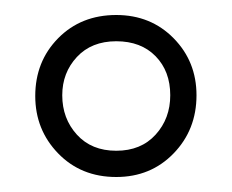

<svg xmlns="http://www.w3.org/2000/svg" viewBox="-20 -613 309 256"><path d="M135 -377Q88 -377 57.5 -408.5Q27 -440 27 -485Q27 -531 57.5 -562Q88 -593 135 -593Q181 -593 211.5 -562Q242 -531 242 -486Q242 -440 211.5 -408.5Q181 -377 135 -377ZM135 -412Q168 -412 187.5 -433.5Q207 -455 207 -486Q207 -518 187.5 -538Q168 -558 135 -558Q102 -558 82.5 -537Q63 -516 63 -486Q63 -455 82.5 -433.5Q102 -412 135 -412Z"/></svg>

Font: Rokkitt
Style: Regular
Weight: 400
Designer: Vernon Adams
Foundry: Vernon Adams
Version: Version 3.103